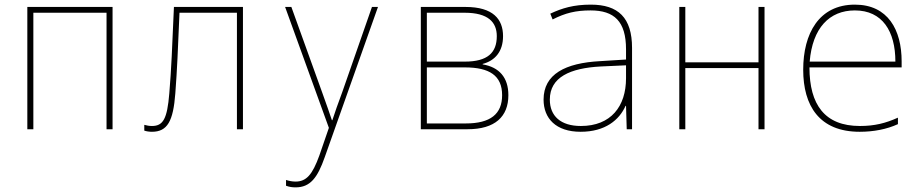

<svg xmlns="http://www.w3.org/2000/svg" viewBox="-20 -558 3981 829"><path d="M98 0H124V-503H440V0H466V-528H98Z M636 11C703 11 728 -35 737 -155C745 -261 748 -338 755 -503H1003V0H1029V-528H731C723 -345 720 -263 711 -155C702 -44 684 -14 636 -14C624 -14 614 -16 603 -19V6C612 9 624 11 636 11Z M1256 251C1320 251 1351 209 1382 121L1612 -528H1586L1458 -161C1438 -106 1427 -77 1415 -39H1413C1402 -72 1393 -98 1371 -159L1238 -528H1211L1400 -6L1359 113C1329 196 1303 226 1256 226C1241 226 1228 223 1215 219V244C1229 249 1241 251 1256 251Z M1797 0H1999C2117 0 2175 -54 2175 -147C2175 -224 2135 -268 2064 -280V-282C2117 -296 2152 -335 2152 -402C2152 -475 2109 -528 1990 -528H1797ZM1823 -292V-503H1986C2088 -503 2125 -462 2125 -402C2125 -330 2085 -292 1987 -292ZM1823 -25V-267H1987C2093 -267 2148 -232 2148 -147C2148 -66 2098 -25 1991 -25Z M2487 11C2593 11 2654 -40 2681 -101H2683L2686 0H2709V-351C2709 -482 2649 -538 2531 -538C2457 -538 2407 -523 2356 -499L2366 -474C2421 -502 2466 -513 2530 -513C2632 -513 2683 -466 2683 -345V-301L2571 -294C2421 -286 2327 -238 2327 -128C2327 -47 2380 11 2487 11ZM2488 -14C2401 -14 2354 -57 2354 -128C2354 -225 2442 -264 2574 -271L2683 -276V-220C2683 -99 2618 -14 2488 -14Z M2913 0H2939V-264H3255V0H3281V-528H3255V-289H2939V-528H2913Z M3692 11C3752 11 3809 0 3857 -22V-50C3804 -26 3756 -14 3693 -14C3541 -14 3475 -106 3475 -267H3873V-293C3873 -429 3814 -538 3671 -538C3516 -538 3448 -413 3448 -257C3448 -102 3517 11 3692 11ZM3476 -292C3488 -437 3561 -513 3671 -513C3790 -513 3846 -423 3846 -292Z"/></svg>

Font: Noto Sans Mono SemiCondensed Thin
Style: Regular
Weight: 100
Width: 4
Designer: Monotype Design Team
Foundry: Monotype Imaging Inc.
Version: Version 2.014